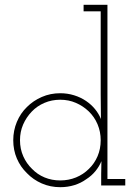

<svg xmlns="http://www.w3.org/2000/svg" viewBox="-20 -770 575 797"><path d="M500 0V-27H426V-750H327V-723H398V-379Q398 -345 398.5 -327Q399 -309 399 -276Q390 -298 374.5 -317Q359 -336 337 -351Q315 -366 287.5 -374.5Q260 -383 230 -383Q189 -383 153.5 -367.5Q118 -352 92 -326Q65 -300 50 -264Q35 -228 35 -188Q35 -147 50 -112Q65 -77 92 -51Q118 -24 153.5 -8.5Q189 7 230 7Q261 7 288.5 -1.5Q316 -10 338 -26Q360 -40 376 -59.5Q392 -79 401 -101Q401 -87 400.5 -74Q400 -61 400 -47V0ZM230 -356Q265 -356 295 -343Q325 -330 348 -308Q372 -285 385 -254Q398 -223 398 -188Q398 -152 385 -121.5Q372 -91 349 -69Q326 -46 295.5 -33.5Q265 -21 230 -21Q195 -21 165 -33.5Q135 -46 113 -69Q90 -91 76.5 -121.5Q63 -152 63 -188Q63 -223 76 -253Q89 -283 112 -307Q134 -330 164.5 -343Q195 -356 230 -356Z"/></svg>

Font: Josefin Slab Thin Light
Style: Regular
Weight: 300
Version: Version 2.000